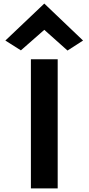

<svg xmlns="http://www.w3.org/2000/svg" viewBox="-20 -1045 497 1075"><path d="M10 -818 97 -763 228 -878 358 -762 445 -818 228 -1025ZM303 10V-713H153V10Z"/></svg>

Font: Bluebird
Style: SfBd
Weight: 700
Designer: Jasper
Foundry: Cannot Into Space Fonts
Version: Version 0.98